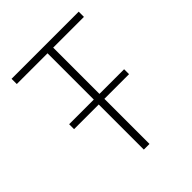

<svg xmlns="http://www.w3.org/2000/svg" viewBox="-196 -818 936 936"><g transform="rotate(-45 271.5 -350.0)"><path d="M291 -664V-345H461V-311H291V0H252V-311H82V-345H252V-664H40V-700H503V-664Z"/></g></svg>

Font: Chakra Petch ExtraLight
Style: Regular
Weight: 275
Designer: Katatrad Aksorn Co.,Ltd.
Foundry: Cadson Demak Co.,Ltd.
Version: Version 1.000; ttfautohint (v1.6)